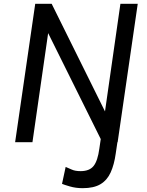

<svg xmlns="http://www.w3.org/2000/svg" viewBox="-20 -743 770 1003"><path d="M59 0 164 -723H250L528.5 -161L609 -723H699.5L594.5 0H514.5L231.5 -570L149.5 0ZM412 240Q376 240 345.2 231Q314.5 222 304 217.5L323 129Q337 134.5 354.8 142.8Q372.5 151 401 151Q447.5 151 469 124Q490.5 97 499 33L509 -35H598.5L584.5 59.5Q576.5 117 558.2 157.5Q540 198 505.2 219Q470.5 240 412 240Z"/></svg>

Font: Public Sans
Style: Italic
Weight: 400
Italic angle: -8°
Designer: The Public Sans project authors (U.S. Web Design System). Libre Franklin designed by Pablo Impallari and Rodrigo Fuenzal
Version: Version 1.008; ttfautohint (v1.8.1) -l 8 -r 50 -G 200 -x 14 